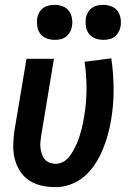

<svg xmlns="http://www.w3.org/2000/svg" viewBox="-20 -762 540 790"><path d="M210 8Q180 8 152 2Q124 -4 101 -19Q78 -34 63 -57Q48 -80 41 -107Q34 -134 34.5 -163.5Q35 -193 39 -222L89 -520H202L150 -207Q148 -193 146.5 -179.5Q145 -166 146.5 -153.5Q148 -141 152 -128.5Q156 -116 164 -106.5Q172 -97 184 -92.5Q196 -88 210 -88Q224 -88 238.5 -95.5Q253 -103 263 -115Q273 -127 280.5 -140.5Q288 -154 294.5 -168Q301 -182 305.5 -196Q310 -210 314 -224.5Q318 -239 321 -253Q324 -267 326 -282Q336 -339 336 -396Q336 -453 328 -508L438 -522Q447 -460 447.5 -396Q448 -332 437 -268Q432 -237 423.5 -206.5Q415 -176 402.5 -146Q390 -116 372 -88Q354 -60 328.5 -37.5Q303 -15 271.5 -3.5Q240 8 210 8ZM405 -598Q388 -598 372 -604Q356 -610 346 -623Q336 -636 333.5 -653Q331 -670 333 -687Q335 -699 341.5 -710.5Q348 -722 358.5 -729.5Q369 -737 381 -739.5Q393 -742 405 -742Q422 -742 438 -736Q454 -730 463.5 -717Q473 -704 476 -687Q479 -670 476 -653Q474 -641 467.5 -629.5Q461 -618 451 -610.5Q441 -603 429 -600.5Q417 -598 405 -598ZM205 -598Q188 -598 172 -604Q156 -610 146 -623Q136 -636 133.5 -653Q131 -670 133 -687Q135 -699 141.5 -710.5Q148 -722 158.5 -729.5Q169 -737 181 -739.5Q193 -742 205 -742Q222 -742 238 -736Q254 -730 263.5 -717Q273 -704 276 -687Q279 -670 276 -653Q274 -641 267.5 -629.5Q261 -618 251 -610.5Q241 -603 229 -600.5Q217 -598 205 -598Z"/></svg>

Font: Iosevka Term Curly
Style: Bold Italic
Weight: 700
Italic angle: -9°
Designer: Belleve Invis
Foundry: Belleve Invis
Version: Version 32.3.0